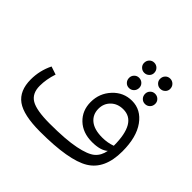

<svg xmlns="http://www.w3.org/2000/svg" viewBox="-206 -1053 1274 1274"><g transform="rotate(45 431.0 -416.0)"><path d="M548 -751Q529 -751 515 -764.5Q501 -778 501 -797Q501 -818 514.5 -832Q528 -846 548 -846Q568 -846 582 -832Q596 -818 596 -797Q596 -778 582 -764.5Q568 -751 548 -751ZM698 -751Q679 -751 665 -764.5Q651 -778 651 -797Q651 -818 664.5 -832Q678 -846 698 -846Q718 -846 732 -832Q746 -818 746 -797Q746 -778 732 -764.5Q718 -751 698 -751ZM501 -657Q501 -676 514.5 -690Q528 -704 548 -704Q568 -704 582 -690.5Q596 -677 596 -657Q596 -636 582 -622Q568 -608 548 -608Q528 -608 514.5 -622Q501 -636 501 -657ZM651 -657Q651 -676 664.5 -690Q678 -704 698 -704Q718 -704 732 -690.5Q746 -677 746 -657Q746 -636 732 -622Q718 -608 698 -608Q678 -608 664.5 -622Q651 -636 651 -657ZM623 -563Q707 -563 761 -488Q815 -413 815 -280Q815 -114 710 -50Q605 14 336 14Q180 14 113.5 -34Q47 -82 47 -188Q47 -271 84 -346L141 -327Q119 -261 119 -200Q119 -128 169 -98.5Q219 -69 343 -69Q493 -69 580 -86.5Q667 -104 701 -133.5Q735 -163 744 -214Q708 -181 628 -181Q541 -181 487.5 -232Q434 -283 434 -363Q434 -445 489 -504Q544 -563 623 -563ZM502 -368Q502 -314 541 -282Q580 -250 655 -250Q705 -250 748 -266Q748 -482 622 -482Q569 -482 535.5 -449.5Q502 -417 502 -368Z"/></g></svg>

Font: FiraGO Book
Style: Regular
Weight: 350
Designer: bBox Type
Foundry: bBox Type GmbH
Version: Version 1.001;PS 001.001;hotconv 1.0.88;makeotf.lib2.5.64775